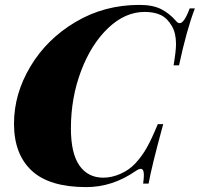

<svg xmlns="http://www.w3.org/2000/svg" viewBox="-20 -742 808 776"><path d="M703.6 -478H681.6Q691.4 -535.6 691.4 -564.5Q691.4 -608.4 674.3 -637.2Q655.8 -668.9 629.4 -681.4Q603 -693.8 564.5 -693.8Q485.8 -693.8 417.2 -628.7Q348.6 -563.5 307.6 -455.1Q266.6 -346.7 266.6 -223.1Q266.6 -122.1 301 -73Q335.4 -23.9 397.5 -23.9Q431.2 -23.9 466.6 -39.3Q502 -54.7 527.3 -82Q553.7 -110.4 573.2 -145Q592.8 -179.7 617.7 -240.2H639.6Q592.3 -66.9 580.6 0H558.6Q561.5 -21.5 561.5 -34.2Q561.5 -59.6 548.8 -59.6Q541 -59.6 528.3 -50.8Q434.6 14.2 328.6 14.2Q179.7 14.2 108.2 -52.2Q36.6 -118.7 36.6 -242.2Q36.6 -362.3 102.8 -473.1Q168.9 -584 285.2 -653.1Q401.4 -722.2 543.5 -722.2Q598.1 -722.2 631.8 -704.8Q665.5 -687.5 691.4 -657.2Q698.7 -648.4 706.1 -648.4Q724.6 -648.4 746.6 -708H767.6Q734.4 -621.6 703.6 -478Z"/></svg>

Font: TypoPRO Playfair Display
Style: Italic
Weight: 900
Italic angle: -14°
Designer: Claus Eggers Sørensen
Foundry: Claus Eggers Sørensen
Version: Version 1.004;PS 001.004;hotconv 1.0.70;makeotf.lib2.5.58329